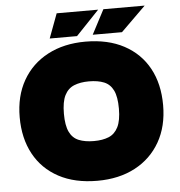

<svg xmlns="http://www.w3.org/2000/svg" viewBox="-58 -922 927 987"><g transform="rotate(-5 405.0 -429.0)"><path d="M405 9Q289 9 206 -35.5Q123 -80 79 -161Q35 -242 35 -351Q35 -460 81 -540.5Q127 -621 210.5 -665Q294 -709 405 -709Q521 -709 604 -664.5Q687 -620 731 -539.5Q775 -459 775 -349Q775 -240 729 -159.5Q683 -79 600 -35Q517 9 405 9ZM405 -196Q450 -196 481.5 -209Q513 -222 530 -256Q547 -290 547 -351Q547 -412 531 -445Q515 -478 483.5 -491Q452 -504 405 -504Q361 -504 329 -491Q297 -478 280 -444.5Q263 -411 263 -349Q263 -289 279 -255.5Q295 -222 327 -209Q359 -196 405 -196ZM446 -741 512 -867H725L597 -741ZM224 -741 271 -867H485L365 -741Z"/></g></svg>

Font: REM Black
Style: Regular
Weight: 900
Designer: Octavio Pardo
Foundry: Ashler Design
Version: Version 1.005;gftools[0.9.28]